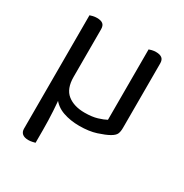

<svg xmlns="http://www.w3.org/2000/svg" viewBox="-155 -588 861 900"><g transform="rotate(30 276.0 -138.5)"><path d="M77 -223H157L147 -65Q151 -37 154 13.5Q157 64 157 115V184Q153 185 142.5 187.5Q132 190 121 190Q99 190 88 180.5Q77 171 77 154ZM119 -140V-259L157 -260V-173Q157 -109 192 -81Q227 -53 285 -53Q325 -53 353 -61.5Q381 -70 397 -79V-260H477V-82Q477 -61 471.5 -48.5Q466 -36 445 -24Q424 -12 385.5 0.5Q347 13 294 13Q246 13 206 -1Q166 -15 142.5 -48.5Q119 -82 119 -140ZM477 -208H397V-460Q402 -462 412 -464.5Q422 -467 434 -467Q455 -467 466 -458.5Q477 -450 477 -430ZM157 -208H77V-460Q82 -462 92.5 -464.5Q103 -467 114 -467Q136 -467 146.5 -458.5Q157 -450 157 -430Z"/></g></svg>

Font: Baloo Bhaijaan 2
Style: Regular
Weight: 400
Designer: Sanskriti Dholi, Noopur Datye and Ek Type
Foundry: Ek Type
Version: Version 1.701